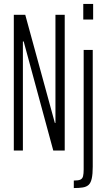

<svg xmlns="http://www.w3.org/2000/svg" viewBox="-20 -763 536 973"><path d="M50 0V-688H108L258 -140H261V-688H308V0H250L100 -553H96V0ZM402 -664V-743H452V-664ZM354 190V152Q378 152 388 147Q398 142 401 129.5Q404 117 404 96V-510H450V82Q450 119 445 141.5Q440 164 429 174Q418 184 399.5 187Q381 190 354 190Z"/></svg>

Font: Saira UltraCondensed Light
Style: Regular
Weight: 300
Width: 1
Designer: Hector Gatti with collaboration of the Omnibus-Type team
Foundry: Omnibus-Type
Version: Version 1.101